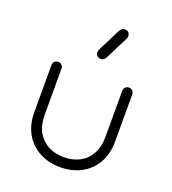

<svg xmlns="http://www.w3.org/2000/svg" viewBox="-152 -960 967 1081"><g transform="rotate(20 332.0 -420.0)"><path d="M332 7Q264 7 209 -21.5Q154 -50 122 -104.5Q90 -159 90 -236V-517Q90 -530 98.5 -538.5Q107 -547 120 -547Q133 -547 141.5 -538.5Q150 -530 150 -517V-242Q150 -179 174 -137Q198 -95 239.5 -74Q281 -53 332 -53Q384 -53 425 -74Q466 -95 490 -137Q514 -179 514 -242V-517Q514 -530 522.5 -538.5Q531 -547 544 -547Q557 -547 565.5 -538.5Q574 -530 574 -517V-236Q574 -159 542 -104.5Q510 -50 455.5 -21.5Q401 7 332 7ZM339 -644Q323 -644 315.5 -653.5Q308 -663 308 -671Q308 -676 309 -680Q310 -684 311 -688L380 -825Q386 -837 393.5 -842Q401 -847 410 -847Q427 -847 434 -837.5Q441 -828 441 -820Q441 -816 440.5 -811.5Q440 -807 438 -803L369 -666Q363 -654 355.5 -649Q348 -644 339 -644Z"/></g></svg>

Font: ComfortaaLight
Style: Regular
Weight: 300
Designer: Johan Aakerlund
Foundry: Johan Aakerlund
Version: Version 3.104; ttfautohint (v1.8.1.43-b0c9)